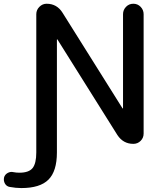

<svg xmlns="http://www.w3.org/2000/svg" viewBox="-116 -750 851 1001"><path d="M632.8 -675.8V-53.7Q632.8 -31.2 617.2 -15.6Q601.6 0 579.1 0Q526.4 0 496.1 -45.9L183.6 -543.9Q183.6 -544.9 181.6 -544.9Q180.7 -544.9 180.7 -543.9V44.9Q180.7 142.6 136.7 186.5Q92.8 230.5 -4.9 230.5Q-33.2 230.5 -65.4 224.6Q-82 221.7 -90.3 207Q-98.6 192.4 -94.7 174.8Q-90.8 160.2 -76.2 151.9Q-61.5 143.6 -45.9 147.5Q-31.2 150.4 -14.6 150.4Q34.2 150.4 53.7 126.5Q73.2 102.5 73.2 44.9V-675.8Q73.2 -698.2 89.4 -714.4Q105.5 -730.5 127 -730.5Q180.7 -730.5 210 -683.6L522.5 -185.5Q522.5 -184.6 524.4 -184.6Q525.4 -184.6 525.4 -185.5V-675.8Q525.4 -698.2 541 -714.4Q556.6 -730.5 579.1 -730.5Q601.6 -730.5 617.2 -714.4Q632.8 -698.2 632.8 -675.8Z"/></svg>

Font: Rounded Mgen+ 2p medium
Style: Regular
Weight: 500
Designer: [Source Han Sans]
Ryoko NISHIZUKA  (kana & ideographs); Paul D. Hunt (Latin, Greek & Cyrillic); Wenlong ZHANG  (bopomofo
Version: Version 1.059.20150602